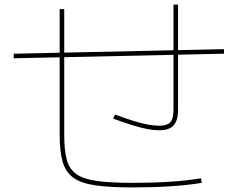

<svg xmlns="http://www.w3.org/2000/svg" viewBox="-20 -810 1040 840"><path d="M561 10Q461 10 398 1Q335 -8 301 -32.5Q267 -57 254 -102.5Q241 -148 241 -220V-770H261V-220Q261 -153 272 -111.5Q283 -70 314.5 -48Q346 -26 405.5 -18Q465 -10 561 -10Q648 -10 724.5 -15Q801 -20 859 -30L863 -10Q803 0 725.5 5Q648 10 561 10ZM40 -555V-575L960 -595V-575ZM676 -240Q653 -240 624 -245.5Q595 -251 558.5 -262.5Q522 -274 475 -291L483 -309Q529 -292 564 -281Q599 -270 627 -265Q655 -260 676 -260Q711 -260 725 -275Q739 -290 739 -330V-790H759V-330Q759 -299 750.5 -279Q742 -259 724 -249.5Q706 -240 676 -240Z"/></svg>

Font: M PLUS 1 Thin Thin
Style: Regular
Weight: 250
Version: Version 1.001